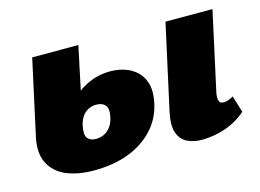

<svg xmlns="http://www.w3.org/2000/svg" viewBox="-69 -545 919 679"><g transform="rotate(-15 391.0 -205.5)"><path d="M200 16Q142 16 99.5 -2Q57 -20 38 -58.5Q19 -97 33 -157L92 -427H261L202 -148Q195 -114 205.5 -102Q216 -90 235 -90Q253 -90 266.5 -97Q280 -104 290 -117.5Q300 -131 304 -150Q311 -181 300 -194Q289 -207 266 -207Q257 -207 247.5 -204Q238 -201 229 -194.5Q220 -188 213 -176.5Q206 -165 202 -148L180 -218Q196 -241 214.5 -258Q233 -275 254.5 -286Q276 -297 298.5 -302.5Q321 -308 343 -308Q388 -308 420 -290Q452 -272 465 -238Q478 -204 466 -154Q454 -102 417.5 -63.5Q381 -25 326 -4.5Q271 16 200 16ZM597 10Q567 10 543.5 -1.5Q520 -13 510.5 -41Q501 -69 512 -118L580 -427H752L689 -139Q685 -120 688.5 -109Q692 -98 705 -98Q712 -98 720.5 -100.5Q729 -103 741 -110L760 -49Q726 -19 683 -4.5Q640 10 597 10Z"/></g></svg>

Font: Ysabeau Infant Black
Style: Italic
Weight: 900
Italic angle: -12°
Designer: Christian Thalmann (Catharsis Fonts)
Version: Version 2.001;gftools[0.9.30]; featfreeze: ss01,ss02,lnum